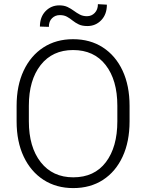

<svg xmlns="http://www.w3.org/2000/svg" viewBox="-20 -913 717 942"><path d="M615.7 -393.6V-317.9Q615.7 -217.8 581.5 -144.3Q547.4 -70.8 485.4 -30.5Q423.3 9.8 339.4 9.8Q256.3 9.8 193.8 -30.5Q131.3 -70.8 96.4 -144.3Q61.5 -217.8 61.5 -317.9V-393.6Q61.5 -493.2 96.2 -566.7Q130.9 -640.1 193.1 -680.4Q255.4 -720.7 338.4 -720.7Q422.4 -720.7 484.6 -680.4Q546.9 -640.1 581.3 -566.7Q615.7 -493.2 615.7 -393.6ZM555.7 -317.9V-394.5Q555.7 -520 498.5 -593.8Q441.4 -667.5 338.4 -667.5Q237.3 -667.5 179.4 -593.8Q121.6 -520 121.6 -394.5V-317.9Q121.6 -191.4 179.9 -117.2Q238.3 -43 339.4 -43Q442.9 -43 499.3 -117.2Q555.7 -191.4 555.7 -317.9ZM460.4 -892.6 504.4 -890.1Q504.4 -842.8 476.8 -814Q449.2 -785.2 408.7 -785.2Q383.3 -785.2 366.5 -793.2Q349.6 -801.3 336.4 -812Q323.2 -822.8 308.8 -830.8Q294.4 -838.9 273.4 -838.9Q251 -838.9 235.4 -823.7Q219.7 -808.6 219.7 -781.2L175.8 -782.7Q175.8 -829.6 203.4 -858.2Q231 -886.7 271 -886.7Q294.4 -886.7 311.3 -878.7Q328.1 -870.6 342.3 -860.1Q356.4 -849.6 371.6 -841.6Q386.7 -833.5 406.7 -833.5Q429.2 -833.5 444.8 -849.6Q460.4 -865.7 460.4 -892.6Z"/></svg>

Font: Vazirmatn RD FD ExtraLight
Style: Regular
Weight: 200
Designer: Saber Rastikerdar
Foundry: Saber Rastikerdar
Version: Version 33.003